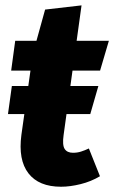

<svg xmlns="http://www.w3.org/2000/svg" viewBox="-20 -685 429 722"><path d="M89 -361.6H349.9L319.5 -256.1H10L24.6 -361.6ZM149.6 -649 286.6 -664.8 219.2 -177.4Q213.8 -139.3 223.2 -124.9Q232.6 -110.5 254.4 -110.5Q270.5 -110.5 284.4 -114.9Q298.4 -119.3 314.2 -126.7L355.9 -22.3Q322.7 -2.4 283.1 7.4Q243.5 17.2 209.6 17.2Q126 17.2 87 -33.2Q47.9 -83.6 60.5 -178.1L103.4 -482ZM37.2 -531.6H389.4L356.4 -419.6H22Z"/></svg>

Font: Fira Sans Variable
Style: Italic
Weight: 397
Italic angle: -8°
Designer: Carrois Corporate & Edenspiekermann AG
Foundry: Carrois Corporate GbR & Edenspiekermann AG
Version: Version 4.202